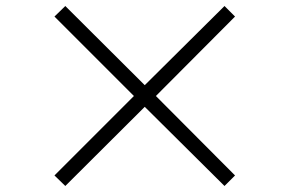

<svg xmlns="http://www.w3.org/2000/svg" viewBox="-20 -675 962 638"><path d="M197 -57 161 -92 425 -356 161 -620 197 -655 461 -392 726 -655 761 -620 498 -356 761 -92 726 -57 461 -320Z"/></svg>

Font: Zen Kaku Gothic Antique
Style: Regular
Weight: 400
Designer: Yoshimichi Ohira
Foundry: Positype
Version: Version 1.001